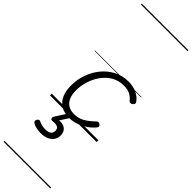

<svg xmlns="http://www.w3.org/2000/svg" viewBox="-500 -1017 1523 1523"><g transform="rotate(45 262.0 -255.0)"><path d="M232 19Q175 19 137 -5Q99 -29 80.5 -72Q62 -115 62 -173Q62 -240 83.5 -301.5Q105 -363 145 -412Q185 -461 240.5 -490Q296 -519 363 -519Q418 -519 459 -498.5Q500 -478 520 -447Q526 -438 524 -431Q522 -424 512 -415Q501 -408 493 -408Q485 -408 478 -416Q459 -440 432 -455Q405 -470 357 -470Q302 -470 258 -444.5Q214 -419 182.5 -376Q151 -333 134 -280.5Q117 -228 117 -174Q117 -132 130 -99Q143 -66 170.5 -48Q198 -30 239 -30Q271 -30 298.5 -39.5Q326 -49 352.5 -68.5Q379 -88 408 -116Q417 -124 425 -122.5Q433 -121 440 -115Q448 -108 449 -100Q450 -92 442 -83Q411 -47 374.5 -24.5Q338 -2 301.5 8.5Q265 19 232 19ZM159 264Q135 264 109 258.5Q83 253 65 240Q57 234 58 225.5Q59 217 63 210Q69 201 75.5 199Q82 197 90 200Q104 207 122.5 212Q141 217 164 217Q195 217 212 205Q229 193 229 168Q229 143 210.5 134Q192 125 157 130Q149 131 145 128.5Q141 126 138 121Q136 114 136.5 108.5Q137 103 143 94L206 -4H251L179 108L164 94Q203 84 230 91Q257 98 271 117Q285 136 285 164Q285 195 269 217.5Q253 240 225 252Q197 264 159 264ZM0 510H523V520H0ZM0 -20H523V0H0ZM0 -505H523V-500H0ZM0 -1030H523V-1020H0Z"/></g></svg>

Font: Playwrite CO Guides
Style: Regular
Weight: 400
Designer: Veronika Burian, José Scaglione
Foundry: TypeTogether
Version: Version 1.003